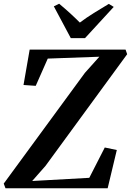

<svg xmlns="http://www.w3.org/2000/svg" viewBox="-35 -1009 702 1029"><path d="M-5.5 0 -15 -25 420 -618.5 497.5 -705 221 -695 156.5 -549 91 -553.5 124 -743H638L646.5 -718.5L208.5 -119.5L137.5 -39L443.5 -56L526.5 -218.5L591 -205L542 0ZM344.5 -804.5 253.5 -975 282 -989Q311 -965 339 -939.5Q367 -914 393 -888Q428 -914.5 467.8 -939.2Q507.5 -964 548 -988L574.5 -972L420.5 -804.5Z"/></svg>

Font: Merriweather 96pt SemiBold
Style: Italic
Weight: 600
Italic angle: -7.8°
Version: Version 2.101